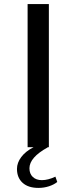

<svg xmlns="http://www.w3.org/2000/svg" viewBox="-20 -720 374 939"><path d="M260 170Q244 183 219.5 191Q195 199 168 199Q118 199 90.5 174Q63 149 63 106Q63 76 84 48Q105 20 144 0H115V-700H219V0H213V1Q124 50 124 103Q124 130 140.5 145.5Q157 161 185 161Q215 161 251 144Z"/></svg>

Font: Fahkwang
Style: Regular
Weight: 400
Version: Version 1.000; ttfautohint (v1.6)